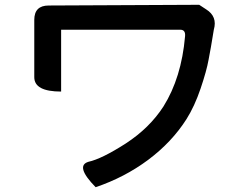

<svg xmlns="http://www.w3.org/2000/svg" viewBox="-20 -737 1040 801"><path d="M840 -698Q888 -668 872 -613Q859 -532 850 -487Q842 -442 817 -368Q792 -294 758 -240Q697 -144 598 -70Q500 3 379 44Q292 -45 349 -62Q404 -74 504 -138Q604 -203 662 -293Q737 -413 752 -585Q755 -613 732 -613H235V-355Q123 -355 123 -415V-654Q123 -714 183 -714L811 -717Z"/></svg>

Font: Swei Half Moon CJK SC
Style: Medium
Weight: 500
Version: Version 2.071